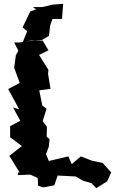

<svg xmlns="http://www.w3.org/2000/svg" viewBox="-20 -950 601 1003"><path d="M210 -118 235 -184 239 -223 224 -236 225 -288 203 -317 223 -382 201 -399 185 -478 244 -486 231 -564 233 -585 184 -663 233 -687 203 -738 160 -740 83 -728H54L76 -685L63 -662L54 -596L83 -517C63 -506 43 -496 23 -485L80 -379L48 -389L86 -319L33 -291V-233L94 -187L29 -136L83 -48L75 -50L73 -35L138 -38L177 -20L179 20L205 29L264 18L281 -33L376 -28L411 -7L458 7L483 33L540 -3L561 -49L516 -99L462 -110L402 -133L348 -87L361 -78L337 -133L235 -109L216 -156ZM168 -901 138 -890 98 -807 122 -787 99 -730 149 -740 199 -741 236 -763 242 -817 254 -851H304L310 -930L256 -926L200 -913H152Z"/></svg>

Font: Asimov Aggro
Style: Medium
Weight: 500
Designer: Google
Version: Version 2.000980; 2014